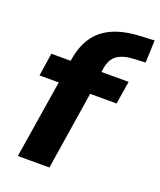

<svg xmlns="http://www.w3.org/2000/svg" viewBox="-133 -796 735 880"><g transform="rotate(20 234.0 -356.0)"><path d="M60 0 121 -381H27L44 -493H158L135 -473L140 -503Q150 -565 180 -610Q210 -655 264.5 -680Q319 -705 402 -709L468 -712L464 -603L405 -600Q370 -598 346 -588Q322 -578 309 -559.5Q296 -541 291 -511L287 -483L277 -493H421L403 -381H274L214 0Z"/></g></svg>

Font: Nunito Sans 11pt ExtraBold
Style: Italic
Weight: 800
Italic angle: -9°
Version: Version 3.101;gftools[0.9.27]